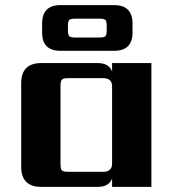

<svg xmlns="http://www.w3.org/2000/svg" viewBox="-20 -732 688 752"><path d="M246 -630V-614Q246 -596 251 -590.5Q256 -585 275 -585H369Q388 -585 393 -590.5Q398 -596 398 -614V-630Q398 -648 393 -653.5Q388 -659 369 -659H275Q256 -659 251 -653.5Q246 -648 246 -630ZM427 -533H217Q145 -533 145 -604V-640Q145 -712 217 -712H427Q499 -712 499 -640V-604Q499 -533 427 -533ZM248 -59H383Q419 -59 419 -91V-394Q419 -426 383 -426H248Q228 -426 222.5 -420Q217 -414 217 -395V-90Q217 -70 222.5 -64.5Q228 -59 248 -59ZM419 -485H573V0H419V-33Q407 0 362 0H142Q63 0 63 -79V-406Q63 -485 142 -485H362Q407 -485 419 -452Z"/></svg>

Font: Sarpanch
Style: Bold
Weight: 700
Designer: Manushi Parikh (Devanagari and Latin), Jyotish Sonowal (Devanagari)
Foundry: Indian Type Foundry
Version: Version 2.004;PS 1.0;hotconv 1.0.78;makeotf.lib2.5.61930; tt